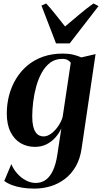

<svg xmlns="http://www.w3.org/2000/svg" viewBox="-20 -832 586 1102"><path d="M448.5 19.5Q440 79.5 414.8 123.2Q389.5 167 352.2 195.2Q315 223.5 270.2 237Q225.5 250.5 176.5 250.5Q139 250.5 106.8 245.2Q74.5 240 48.8 230.2Q23 220.5 4.5 206.5L45 110Q57.5 140.5 79.8 165Q102 189.5 129.5 203.8Q157 218 184.5 218Q218.5 218 243.2 199.8Q268 181.5 284.5 145.5Q301 109.5 309 56.5L332 -95Q319.5 -67.5 298.5 -43.5Q277.5 -19.5 247.8 -4.2Q218 11 180.5 11Q135.5 11 99 -10Q62.5 -31 40.8 -73.8Q19 -116.5 19 -181Q19 -234.5 32.2 -285Q45.5 -335.5 71.8 -379Q98 -422.5 136.5 -455.2Q175 -488 226.2 -506.2Q277.5 -524.5 341 -524.5Q373.5 -524.5 399.8 -518.2Q426 -512 447 -502.5L528.5 -521.5ZM386 -471Q381 -480.5 369.2 -487.2Q357.5 -494 337 -494Q297.5 -494 268.8 -472.8Q240 -451.5 220 -415.5Q200 -379.5 188 -336Q176 -292.5 170.5 -247.5Q165 -202.5 165 -163.5Q165 -130.5 170.2 -108.2Q175.5 -86 184.5 -73Q193.5 -60 205.2 -54.5Q217 -49 230 -49Q252 -49 274.2 -65.5Q296.5 -82 314 -107.8Q331.5 -133.5 339.5 -160.5ZM301.5 -583 218 -800 245 -812Q271.5 -783.5 298.8 -748.8Q326 -714 353.5 -680Q393.5 -713 433 -747Q472.5 -781 516.5 -812L545.5 -797L380 -583Z"/></svg>

Font: Merriweather 120pt
Style: Bold Italic
Weight: 700
Italic angle: -7.8°
Version: Version 2.101